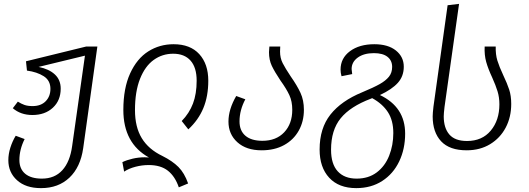

<svg xmlns="http://www.w3.org/2000/svg" viewBox="-20 -763 2727 990"><path d="M482 -523 409 1Q395 99 338 153Q281 207 192 207H191Q113 207 68 166.5Q23 126 23 63Q23 31 33.5 -2Q44 -35 61 -63L107 -46Q80 8 80 62Q80 108 110 133Q140 158 196 158Q262 158 301.5 114.5Q341 71 352 -10L418 -476L179 -418Q233 -407 263 -379Q293 -351 293 -306Q293 -245 252.5 -207.5Q212 -170 147 -170Q87 -170 46 -205L72 -239Q89 -228 106 -222Q123 -216 148 -216Q191 -216 215.5 -241Q240 -266 240 -305Q240 -348 205.5 -370Q171 -392 119 -399L114 -447L424 -523Z M747 88Q712 88 678 97Q644 106 620 122L611 73Q634 62 664.5 55Q695 48 726 48Q741 48 748 49Q616 -24 616 -196Q616 -308 651 -384.5Q686 -461 744.5 -498Q803 -535 875 -535Q961 -535 1007.5 -484Q1054 -433 1054 -347Q1054 -267 1028.5 -205.5Q1003 -144 951 -96L917 -139Q956 -179 975 -229Q994 -279 994 -347Q994 -415 962.5 -450.5Q931 -486 873 -486Q817 -486 772.5 -454Q728 -422 702 -356.5Q676 -291 676 -195Q676 -108 711 -50.5Q746 7 817 41Q869 67 900 98Q931 129 950 183L902 203Q883 147 846 117.5Q809 88 747 88Z M1479 -369Q1512 -322 1529.5 -284Q1547 -246 1547 -197Q1547 -137 1520.5 -89.5Q1494 -42 1445 -15Q1396 12 1329 12Q1250 12 1204 -29.5Q1158 -71 1158 -136Q1158 -199 1198 -268L1245 -251Q1215 -195 1215 -137Q1215 -89 1245.5 -63Q1276 -37 1333 -37Q1404 -37 1445.5 -81Q1487 -125 1487 -197Q1487 -240 1472 -272.5Q1457 -305 1426 -348Q1396 -393 1381.5 -423.5Q1367 -454 1367 -494Q1367 -505 1369 -523H1425Q1424 -514 1424 -497Q1424 -464 1437.5 -437.5Q1451 -411 1479 -369Z M2069 -74Q2069 5 2038.5 69Q2008 133 1951 170Q1894 207 1817 207Q1727 207 1677.5 153.5Q1628 100 1628 8Q1628 -102 1684 -172.5Q1740 -243 1847 -287Q1907 -312 1938 -329.5Q1969 -347 1985.5 -367.5Q2002 -388 2002 -418Q2002 -451 1978 -470Q1954 -489 1908 -489Q1856 -489 1824.5 -466Q1793 -443 1793 -407Q1793 -402 1796 -381L1741 -370Q1736 -387 1736 -404Q1736 -463 1784.5 -499Q1833 -535 1910 -535Q1981 -535 2021.5 -502.5Q2062 -470 2062 -419Q2062 -370 2031.5 -336Q2001 -302 1939 -273Q2069 -211 2069 -74ZM2008 -77Q2008 -142 1980 -185Q1952 -228 1899 -257L1892 -254Q1786 -214 1736.5 -153Q1687 -92 1687 9Q1687 83 1721.5 120.5Q1756 158 1819 158Q1880 158 1922.5 126Q1965 94 1986.5 40Q2008 -14 2008 -77Z M2288 -736 2347 -743 2272 -211Q2268 -177 2268 -163Q2268 -103 2297 -69.5Q2326 -36 2388 -36Q2466 -36 2510.5 -89.5Q2555 -143 2555 -225Q2555 -261 2545.5 -292Q2536 -323 2518 -363Q2497 -408 2487 -443.5Q2477 -479 2479 -523H2536Q2535 -482 2544.5 -451Q2554 -420 2575 -375Q2595 -333 2605.5 -301Q2616 -269 2616 -227Q2616 -159 2587.5 -105Q2559 -51 2507 -19.5Q2455 12 2386 12Q2298 12 2254.5 -34.5Q2211 -81 2211 -163Q2211 -179 2215 -213Z"/></svg>

Font: FiraGO Light
Style: Italic
Weight: 300
Italic angle: -8°
Designer: bBox Type GmbH
Foundry: bBox Type GmbH
Version: Version 1.001